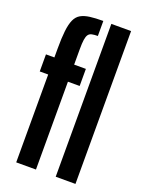

<svg xmlns="http://www.w3.org/2000/svg" viewBox="-141 -810 656 877"><g transform="rotate(20 186.5 -371.5)"><path d="M52 0V-427H11V-510H52V-553Q52 -605 56 -639.5Q60 -674 69.5 -695Q79 -716 96.5 -726Q114 -736 140.5 -739.5Q167 -743 205 -743V-670Q188 -670 176.5 -667.5Q165 -665 159 -656.5Q153 -648 150.5 -631Q148 -614 148 -585V-510H205V-427H148V0ZM244 0V-743H340V0Z"/></g></svg>

Font: Saira UltraCondensed
Style: Bold
Weight: 700
Width: 1
Designer: Hector Gatti with collaboration of the Omnibus-Type team
Foundry: Omnibus-Type
Version: Version 1.101